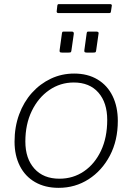

<svg xmlns="http://www.w3.org/2000/svg" viewBox="-20 -894 638 924"><path d="M262 10Q197 10 149 -17.5Q101 -45 75.5 -95.5Q50 -146 50 -212Q50 -283 72 -343Q94 -403 133.5 -447Q173 -491 225 -515.5Q277 -540 337 -540Q402 -540 449.5 -511.5Q497 -483 522 -431.5Q547 -380 547 -312Q547 -218 509 -145.5Q471 -73 406.5 -31.5Q342 10 262 10ZM266 -34Q332 -34 384 -69.5Q436 -105 466 -168.5Q496 -232 496 -317Q496 -400 453.5 -448.5Q411 -497 335 -497Q270 -497 217 -460.5Q164 -424 133 -360Q102 -296 102 -213Q102 -131 145.5 -82.5Q189 -34 266 -34ZM335 -730 324 -653Q323 -645 321 -643Q319 -641 310 -641H278Q270 -641 268 -644Q266 -647 267 -653L278 -733Q279 -739 280.5 -740.5Q282 -742 287 -742H326Q331 -742 333.5 -739Q336 -736 335 -730ZM454 -730 443 -653Q442 -645 440 -643Q438 -641 429 -641H397Q389 -641 387 -644Q385 -647 386 -653L397 -733Q398 -739 399.5 -740.5Q401 -742 406 -742H445Q450 -742 453 -739Q456 -736 454 -730ZM518 -866 514 -839Q513 -834 511.5 -832.5Q510 -831 503 -831H261Q256 -831 254 -834Q252 -837 253 -841L256 -868Q257 -871 258 -872.5Q259 -874 262 -874H512Q515 -874 517 -871.5Q519 -869 518 -866Z"/></svg>

Font: Libre Franklin ExtraLight
Style: Italic
Weight: 250
Italic angle: -8°
Designer: Pablo Impallari, Rodrigo Fuenzalida, Nhung Nguyen
Foundry: Impallari Type
Version: Version 3.000